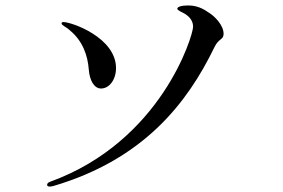

<svg xmlns="http://www.w3.org/2000/svg" viewBox="-20 -697 1040 705"><path d="M162 -12C166 -12 167 -12 176 -14C508 -112 668 -319 767 -523C783 -557 801 -550 801 -573C801 -604 769 -638 743 -653C714 -674 687 -677 671 -677C646 -677 631 -672 631 -665C631 -661 638 -657 652 -650C668 -642 689 -626 689 -599C689 -566 572 -178 165 -30C156 -27 153 -23 153 -18C153 -14 157 -12 162 -12ZM351 -372C381 -372 406 -404 406 -447C406 -559 243 -616 213 -616C208 -616 206 -614 206 -611C206 -604 225 -597 236 -586C284 -547 302 -493 306 -442C309 -401 326 -372 351 -372Z"/></svg>

Font: Shippori Mincho OTF Medium
Style: Regular
Weight: 500
Designer: FONTDASU
Foundry: FONTDASU / Google Inc. / but / Adobe
Version: Version 3.300;hotconv 1.0.109;makeotfexe 2.5.65596